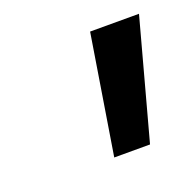

<svg xmlns="http://www.w3.org/2000/svg" viewBox="-59 -764 365 358"><g transform="rotate(-20 124.0 -585.0)"><path d="M113 -467 151 -703H248L184 -467Z"/></g></svg>

Font: Red Hat Display Medium
Style: Italic
Weight: 500
Italic angle: -12°
Designer: Pentagram / MCKL
Foundry: Pentagram / MCKL
Version: Version 1.003; Red Hat Display Medium Italic